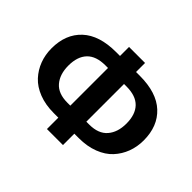

<svg xmlns="http://www.w3.org/2000/svg" viewBox="-150 -921 1154 1154"><g transform="rotate(45 427.0 -344.0)"><path d="M673.8 -356Q673.8 -432.6 634.8 -473.4Q595.7 -514.2 516.1 -514.2H495.1V-193.8H520Q597.7 -193.8 635.7 -238Q673.8 -282.2 673.8 -356ZM495.1 4.9H358.9V-91.8H319.8Q249.5 -91.8 194.3 -113.3Q139.2 -134.8 105 -171.9Q70.8 -209 53 -256.3Q35.2 -303.7 35.2 -357.9Q35.2 -478 109.4 -547.1Q183.6 -616.2 326.2 -616.2H358.9V-692.9H495.1V-616.2H526.9Q670.4 -616.2 744.6 -547.1Q818.8 -478 818.8 -357.9Q818.8 -303.7 801 -256.3Q783.2 -209 749 -171.9Q714.8 -134.8 659.2 -113.3Q603.5 -91.8 533.2 -91.8H495.1ZM180.2 -356Q180.2 -282.2 218 -238Q255.9 -193.8 334 -193.8H358.9V-514.2H336.9Q258.3 -514.2 219.2 -473.4Q180.2 -432.6 180.2 -356Z"/></g></svg>

Font: Libra Sans Modern
Style: Bold
Weight: 700
Foundry: Stefan Peev, Context Ltd
Version: Version 1.000